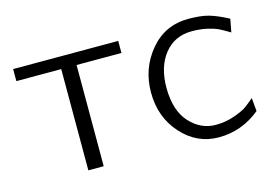

<svg xmlns="http://www.w3.org/2000/svg" viewBox="-72 -625 1102 773"><g transform="rotate(-15 479.0 -238.5)"><path d="M25.9 -421.9V-472.2H463.9V-421.9H276.9V0H212.9V-421.9Z M537.6 -236.8Q537.6 -336.9 599.6 -410.9Q661.6 -484.9 758.8 -484.9Q810.5 -484.9 843 -475.8Q875.5 -466.8 922.9 -441.9L912.6 -387.2Q882.8 -405.3 867.2 -412.6Q851.6 -419.9 823.7 -426.5Q795.9 -433.1 758.8 -433.1Q688 -433.1 645.3 -380.1Q602.5 -327.1 602.5 -237.8Q603.5 -142.6 649.2 -93.3Q694.8 -43.9 756.8 -43.9Q797.9 -43.9 834.2 -56.9Q870.6 -69.8 886.2 -80.8Q901.9 -91.8 923.8 -110.8L928.7 -55.2Q851.6 7.8 755.9 7.8Q665 7.8 601.3 -63Q537.6 -133.8 537.6 -236.8Z"/></g></svg>

Font: CMU Bright
Style: Roman
Weight: 500
Version: Version 0.7.0